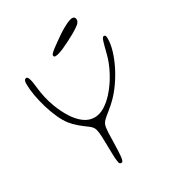

<svg xmlns="http://www.w3.org/2000/svg" viewBox="-183 -858 884 974"><g transform="rotate(-30 259.0 -371.0)"><path d="M239.5 10Q230.5 10 228 0.5Q225.5 -9 224 -29Q223.5 -40 223 -55.8Q222.5 -71.5 222.2 -89Q222 -106.5 221.5 -124Q221 -141.5 220.5 -156Q219.5 -181 215 -198.5Q210.5 -216 189 -231.5Q166.5 -247.5 144.8 -265.8Q123 -284 106.5 -305Q89 -327.5 73.8 -361.5Q58.5 -395.5 47 -434Q35.5 -472.5 29 -510Q22.5 -547.5 22.5 -576.5Q22.5 -586 24 -592.2Q25.5 -598.5 29 -601.8Q32.5 -605 38 -605Q45 -605 50.5 -588.2Q56 -571.5 59.5 -535Q62.5 -506 69.5 -475.2Q76.5 -444.5 87.5 -415Q103.5 -372.5 126 -336.5Q148.5 -300.5 177 -279Q205.5 -257.5 239 -257.5Q268 -257.5 297 -275.2Q326 -293 352 -321.5Q387 -360 413.8 -410Q440.5 -460 451.5 -505Q463 -551 469.5 -571.8Q476 -592.5 484.5 -592.5Q488.5 -592.5 491 -590.2Q493.5 -588 494.5 -583.5Q495.5 -579 495.5 -572Q495.5 -540 484.2 -502.2Q473 -464.5 453.8 -425.8Q434.5 -387 410 -351.8Q385.5 -316.5 359 -290Q338.5 -269.5 315.8 -251.5Q293 -233.5 281.5 -222.5Q272.5 -214 268.2 -205.5Q264 -197 262.2 -185.8Q260.5 -174.5 259.5 -158Q259 -144.5 258.5 -126Q258 -107.5 257.5 -88Q257 -68.5 256.2 -50.8Q255.5 -33 254 -20Q252.5 -5 249.5 2.5Q246.5 10 239.5 10ZM221.5 -626Q216.5 -626 214 -628.5Q211.5 -631 211.5 -636.5Q211.5 -644 237.2 -663.5Q263 -683 304 -711Q328.5 -727.5 353.2 -739.5Q378 -751.5 390.5 -751.5Q398 -751.5 402.8 -746.8Q407.5 -742 407.5 -733.5Q407.5 -720.5 394 -709Q380.5 -697.5 350.5 -680.5Q314 -660 276.8 -643Q239.5 -626 221.5 -626Z"/></g></svg>

Font: Gluten Thin
Style: Regular
Weight: 100
Designer: Tyler Finck
Foundry: Etcetera Type Company
Version: Version 1.300